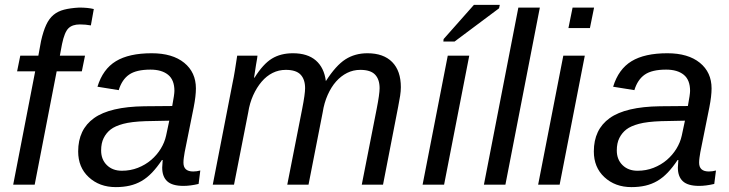

<svg xmlns="http://www.w3.org/2000/svg" viewBox="-20 -756 2985 786"><path d="M212 -464 122 0H34L124 -464H50L63 -528H137L148 -588Q157 -628 169 -654Q181 -680 199 -695Q217 -710 242.5 -716.5Q268 -723 304 -725Q340 -725 364 -719L352 -652L330 -655L307 -656Q276 -656 260 -640Q244 -624 234 -576L225 -528H328L315 -464Z M731 5Q685 5 664.5 -14Q644 -33 644 -70L646 -101H643Q623 -71 602.5 -49.5Q582 -28 559.5 -15Q537 -2 511 4Q485 10 454 10Q387 10 343 -31Q300 -71 300 -136Q300 -226 365 -272.5Q430 -319 571 -321L685 -322Q694 -370 694 -384Q694 -429 668 -450Q642 -471 596 -471Q538 -471 508.5 -450.5Q479 -430 466 -387L379 -401Q401 -473 454.5 -505.5Q508 -538 601 -538Q686 -538 734 -499Q782 -460 782 -394Q782 -363 773 -317L736 -133Q734 -121 732.5 -110.5Q731 -100 731 -90Q731 -54 771 -54Q785 -54 800 -58L793 -3Q759 5 731 5ZM673 -262 576 -260Q518 -258 484.5 -249Q451 -240 433 -226Q415 -212 404.5 -191Q394 -170 394 -140Q394 -103 417.5 -80Q441 -57 479 -57Q514 -57 544.5 -69Q575 -81 598.5 -101Q622 -121 638 -147Q654 -173 660 -201Z M1156 0 1217 -310Q1229 -371 1229 -395Q1229 -431 1210.5 -450.5Q1192 -470 1150 -470Q1121 -470 1096 -457.5Q1071 -445 1051 -421.5Q1031 -398 1016.5 -366Q1002 -334 996 -295L938 0H851L932 -416Q937 -439 941.5 -467Q946 -495 951 -528H1034Q1034 -523 1028 -490L1020 -438H1022Q1057 -494 1093 -516Q1129 -538 1179 -538Q1239 -538 1273 -508.5Q1307 -479 1314 -424Q1355 -488 1394 -513Q1433 -538 1484 -538Q1550 -538 1585.5 -502Q1621 -466 1621 -399Q1621 -383 1618 -363.5Q1615 -344 1610 -319L1548 0H1461L1522 -310Q1534 -371 1534 -395Q1534 -431 1515.5 -450.5Q1497 -470 1455 -470Q1426 -470 1401 -457.5Q1376 -445 1356 -422.5Q1336 -400 1321.5 -367.5Q1307 -335 1301 -296L1243 0Z M1710 0 1813 -528H1901L1798 0ZM1795 -586 1796 -596 1920 -736H2026L2023 -722L1841 -586Z M1961 0 2102 -725H2190L2049 0Z M2307 -641 2324 -725H2412L2395 -641ZM2183 0 2286 -528H2374L2271 0Z M2842 5Q2796 5 2775.5 -14Q2755 -33 2755 -70L2757 -101H2754Q2734 -71 2713.5 -49.5Q2693 -28 2670.5 -15Q2648 -2 2622 4Q2596 10 2565 10Q2498 10 2454 -31Q2411 -71 2411 -136Q2411 -226 2476 -272.5Q2541 -319 2682 -321L2796 -322Q2805 -370 2805 -384Q2805 -429 2779 -450Q2753 -471 2707 -471Q2649 -471 2619.5 -450.5Q2590 -430 2577 -387L2490 -401Q2512 -473 2565.5 -505.5Q2619 -538 2712 -538Q2797 -538 2845 -499Q2893 -460 2893 -394Q2893 -363 2884 -317L2847 -133Q2845 -121 2843.5 -110.5Q2842 -100 2842 -90Q2842 -54 2882 -54Q2896 -54 2911 -58L2904 -3Q2870 5 2842 5ZM2784 -262 2687 -260Q2629 -258 2595.5 -249Q2562 -240 2544 -226Q2526 -212 2515.5 -191Q2505 -170 2505 -140Q2505 -103 2528.5 -80Q2552 -57 2590 -57Q2625 -57 2655.5 -69Q2686 -81 2709.5 -101Q2733 -121 2749 -147Q2765 -173 2771 -201Z"/></svg>

Font: Libra Sans Modern
Style: Italic
Weight: 400
Italic angle: -12°
Foundry: Stefan Peev, Context Ltd
Version: Version 1.000